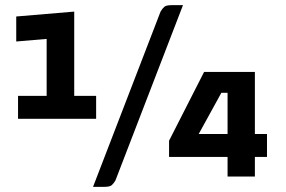

<svg xmlns="http://www.w3.org/2000/svg" viewBox="-20 -685 1109 745"><path d="M50 -224V-313H161V-534L43 -524V-621L268 -640V-313H353V-224ZM428 15Q421 27 413.5 33.5Q406 40 385 40H341L603 -640Q610 -652 617.5 -658.5Q625 -665 646 -665H690ZM863 -76H636V-139L772 -406H969V-165H1016V-76H969V0H863ZM751 -165H863V-325H839Z"/></svg>

Font: Changa ExtraLight
Style: Bold
Weight: 700
Version: Version 3.002; ttfautohint (v1.8.2)